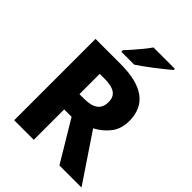

<svg xmlns="http://www.w3.org/2000/svg" viewBox="-259 -1062 1192 1192"><g transform="rotate(45 337.5 -465.5)"><path d="M305 -714Q593 -714 593 -502Q593 -432 556.5 -385.5Q520 -339 466 -311L675 0H481L321 -267H256V0H84V-714ZM298 -579H256V-401H298Q358 -401 388.5 -423.5Q419 -446 419 -495Q419 -538 390 -558.5Q361 -579 298 -579ZM564 -921Q548 -907 523 -887Q498 -867 469.5 -845Q441 -823 414 -803.5Q387 -784 367 -771H254V-785Q271 -803 293.5 -828.5Q316 -854 338.5 -881.5Q361 -909 376 -931H564Z"/></g></svg>

Font: Noto Kufi Arabic ExtraBold
Style: Regular
Weight: 800
Designer: Monotype Design Team, David Williams, Khaled Hosny
Foundry: Google LLC
Version: Version 2.109; ttfautohint (v1.8.4.7-5d5b)